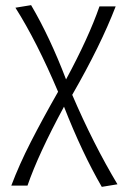

<svg xmlns="http://www.w3.org/2000/svg" viewBox="-20 -438 503 747"><path d="M376 289Q299 156 229 -23Q129 162 87 284H24Q55 202 100 114Q145 26 206 -81Q123 -277 40 -408L101 -418Q174 -294 237 -129Q325 -292 367 -413H430Q372 -262 261 -69Q343 122 437 279Z"/></svg>

Font: Ysabeau Infant Semilight
Style: Regular
Weight: 300
Designer: Christian Thalmann (Catharsis Fonts)
Version: Version 0.003